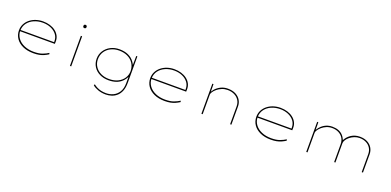

<svg xmlns="http://www.w3.org/2000/svg" viewBox="3 -1814 6406 3148"><g transform="rotate(20 3206.5 -240.5)"><path d="M468 10Q362 10 283.5 -25.5Q205 -61 162.5 -123Q120 -185 120 -263Q120 -325 146 -375Q172 -425 217 -461Q262 -497 320.5 -516.5Q379 -536 445 -536Q509 -536 565 -519Q621 -502 663 -470Q705 -438 728.5 -393Q752 -348 750 -291L749 -255H132V-277H738L728 -270V-295Q728 -361 690 -410.5Q652 -460 588.5 -487Q525 -514 448 -514Q366 -514 296.5 -484Q227 -454 185 -398Q143 -342 142 -263Q143 -191 184.5 -134.5Q226 -78 299.5 -46Q373 -14 467 -14Q557 -14 615.5 -36Q674 -58 717 -86L722 -63Q684 -39 647.5 -23Q611 -7 568.5 1.5Q526 10 468 10Z M1105 0V-525H1127V0ZM1116 -663Q1102 -663 1095 -671Q1088 -679 1088 -692Q1088 -704 1095 -712.5Q1102 -721 1116 -721Q1129 -721 1136.5 -713Q1144 -705 1144 -692Q1144 -679 1137 -671Q1130 -663 1116 -663Z M1815 240Q1740 240 1679.5 218Q1619 196 1582 165L1591 143Q1618 165 1651 182Q1684 199 1724.5 208.5Q1765 218 1813 218Q1879 218 1937.5 190Q1996 162 2032.5 102.5Q2069 43 2069 -51V-183H2081Q2051 -116 2007 -74.5Q1963 -33 1906 -14Q1849 5 1778 5Q1690 5 1621.5 -29Q1553 -63 1514.5 -123.5Q1476 -184 1476 -262Q1476 -340 1516 -402Q1556 -464 1624.5 -499.5Q1693 -535 1778 -535Q1820 -535 1858.5 -528Q1897 -521 1930.5 -506Q1964 -491 1992 -468.5Q2020 -446 2042.5 -414Q2065 -382 2081 -341L2069 -342L2071 -525H2091V-61Q2091 22 2067.5 79.5Q2044 137 2004.5 172.5Q1965 208 1915.5 224Q1866 240 1815 240ZM1778 -17Q1867 -17 1932 -49Q1997 -81 2033 -136Q2069 -191 2069 -260Q2068 -336 2031 -393Q1994 -450 1929 -481.5Q1864 -513 1778 -513Q1700 -513 1636.5 -481.5Q1573 -450 1536 -393.5Q1499 -337 1498 -262Q1498 -190 1534.5 -134.5Q1571 -79 1634.5 -48Q1698 -17 1778 -17Z M2759 10Q2653 10 2574.5 -25.5Q2496 -61 2453.5 -123Q2411 -185 2411 -263Q2411 -325 2437 -375Q2463 -425 2508 -461Q2553 -497 2611.5 -516.5Q2670 -536 2736 -536Q2800 -536 2856 -519Q2912 -502 2954 -470Q2996 -438 3019.5 -393Q3043 -348 3041 -291L3040 -255H2423V-277H3029L3019 -270V-295Q3019 -361 2981 -410.5Q2943 -460 2879.5 -487Q2816 -514 2739 -514Q2657 -514 2587.5 -484Q2518 -454 2476 -398Q2434 -342 2433 -263Q2434 -191 2475.5 -134.5Q2517 -78 2590.5 -46Q2664 -14 2758 -14Q2848 -14 2906.5 -36Q2965 -58 3008 -86L3013 -63Q2975 -39 2938.5 -23Q2902 -7 2859.5 1.5Q2817 10 2759 10Z M3399 0V-525H3419L3421 -364L3407 -360Q3419 -400 3455 -440.5Q3491 -481 3546 -508.5Q3601 -536 3667 -536Q3749 -536 3805.5 -506.5Q3862 -477 3892 -427.5Q3922 -378 3922 -318V0H3900V-311Q3900 -373 3870.5 -418.5Q3841 -464 3789.5 -489Q3738 -514 3672 -514Q3618 -514 3572 -495Q3526 -476 3492 -447.5Q3458 -419 3439.5 -390.5Q3421 -362 3421 -343V0H3411Q3409 0 3406 0Q3403 0 3399 0Z M4610 10Q4504 10 4425.5 -25.5Q4347 -61 4304.5 -123Q4262 -185 4262 -263Q4262 -325 4288 -375Q4314 -425 4359 -461Q4404 -497 4462.5 -516.5Q4521 -536 4587 -536Q4651 -536 4707 -519Q4763 -502 4805 -470Q4847 -438 4870.5 -393Q4894 -348 4892 -291L4891 -255H4274V-277H4880L4870 -270V-295Q4870 -361 4832 -410.5Q4794 -460 4730.5 -487Q4667 -514 4590 -514Q4508 -514 4438.5 -484Q4369 -454 4327 -398Q4285 -342 4284 -263Q4285 -191 4326.5 -134.5Q4368 -78 4441.5 -46Q4515 -14 4609 -14Q4699 -14 4757.5 -36Q4816 -58 4859 -86L4864 -63Q4826 -39 4789.5 -23Q4753 -7 4710.5 1.5Q4668 10 4610 10Z M5228 0V-525H5248L5250 -363L5235 -368Q5256 -407 5282.5 -438.5Q5309 -470 5341 -491.5Q5373 -513 5410.5 -524.5Q5448 -536 5490 -536Q5552 -536 5599.5 -518Q5647 -500 5680 -463Q5713 -426 5733 -368H5727L5720 -374Q5735 -409 5760 -438.5Q5785 -468 5817 -490Q5849 -512 5888 -524Q5927 -536 5971 -536Q6050 -536 6105 -506.5Q6160 -477 6189 -427.5Q6218 -378 6218 -318V0H6196V-311Q6196 -373 6167.5 -418.5Q6139 -464 6089.5 -489Q6040 -514 5976 -514Q5928 -514 5884.5 -496.5Q5841 -479 5808 -452Q5775 -425 5756 -394.5Q5737 -364 5737 -338V0H5715V-311Q5715 -373 5686.5 -418.5Q5658 -464 5608.5 -489Q5559 -514 5495 -514Q5442 -514 5397.5 -495Q5353 -476 5320 -447.5Q5287 -419 5268.5 -390.5Q5250 -362 5250 -343V0Z"/></g></svg>

Font: Lexend Zetta Thin
Style: Regular
Weight: 250
Version: Version 1.007